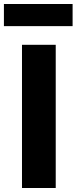

<svg xmlns="http://www.w3.org/2000/svg" viewBox="-36 -936 382 956"><path d="M73.5 0Q73.5 -57.5 73.5 -111.5Q73.5 -165.5 73.5 -232.5V-474.5Q73.5 -543.5 73.5 -599Q73.5 -654.5 73.5 -713H241.5Q241.5 -654.5 241.5 -599Q241.5 -543.5 241.5 -474.5V-232.5Q241.5 -165.5 241.5 -111.5Q241.5 -57.5 241.5 0ZM-16.5 -806V-916Q22 -916 65 -916Q108 -916 154.5 -916Q201.5 -916 244 -916Q286.5 -916 325.5 -916V-806Q286.5 -806 244 -806Q201.5 -806 154.5 -806Q108 -806 65 -806Q22 -806 -16.5 -806Z"/></svg>

Font: Commissioner Thin
Style: Bold
Weight: 700
Version: Version 1.001;gftools[0.9.23]